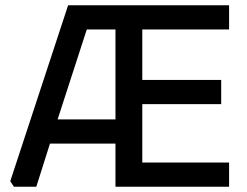

<svg xmlns="http://www.w3.org/2000/svg" viewBox="-20 -710 941 730"><path d="M19 -21 239 -690H851V-598H521V-406H821V-314H521V-92H851V0H419V-164H170L118 0H33ZM199 -256H419V-598H310Z"/></svg>

Font: Oxanium Medium
Style: Regular
Weight: 500
Designer: Severin Meyer
Version: Version 1.001